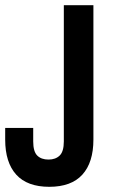

<svg xmlns="http://www.w3.org/2000/svg" viewBox="-231 -720 516 740"><path d="M129 -700V-182Q129 -94 86.5 -47Q44 0 -41 0Q-126 0 -168.5 -47Q-211 -94 -211 -182V-227H-103V-175Q-103 -136 -87.5 -120.5Q-72 -105 -44 -105Q-17 -105 -1 -120.5Q15 -136 15 -175V-700Z"/></svg>

Font: Booming Bebas 2
Style: Regular
Weight: 400
Designer: Ryoichi Tsunekawa
Foundry: Ryoichi Tsunekawa
Version: Version 2.000